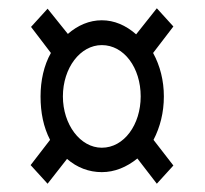

<svg xmlns="http://www.w3.org/2000/svg" viewBox="-20 -590 495 464"><path d="M95 -146 142 -206C166 -185 195 -174 226 -174C257 -174 286 -186 312 -207L359 -146L399 -190L351 -252C367 -283 376 -318 376 -357C376 -395 367 -431 350 -462L399 -526L359 -570L309 -507C284 -529 256 -541 226 -541C196 -541 168 -529 144 -508L95 -569L55 -525L103 -462C86 -432 78 -395 78 -357C78 -318 85 -283 101 -252L54 -191ZM226 -233C174 -233 132 -289 132 -357C132 -426 174 -481 226 -481C280 -481 320 -426 320 -357C320 -289 280 -233 226 -233Z"/></svg>

Font: Noto Serif Display ExtraCondensed
Style: Bold
Weight: 700
Width: 2
Designer: Monotype Design Team
Foundry: Monotype Imaging Inc.
Version: Version 2.009